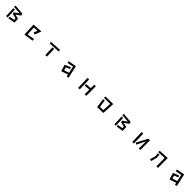

<svg xmlns="http://www.w3.org/2000/svg" viewBox="1238 -4014 7524 7524"><g transform="rotate(45 5000.0 -251.5)"><path d="M409 -57 622 -91 616 -175 421 -223 403 -290 592 -426 258 -450 270 -529 680 -492 697 -404 508 -277 697 -232 708 -25 421 22ZM278 -396H359L375 22H293Z M1290 -499 1701 -527 1595 -256 1511 -283 1571 -439 1380 -424 1398 -62 1703 -110 1712 -28 1314 29Z M2254 -505 2728 -532 2733 -451 2260 -425ZM2445 -394 2535 -399 2550 14 2460 19Z M3628 -69 3348 24 3265 -253 3507 -351 3535 -278 3365 -210 3406 -82 3610 -147 3547 -428 3295 -379 3275 -458 3616 -521 3734 0 3649 24Z M4639 -244 4400 -226 4394 -309 4639 -326V-520H4724L4725 16H4639ZM4263 -520H4351L4366 16H4279Z M5282 -359 5366 -372 5413 -57 5592 -62 5610 -427 5271 -421 5272 -500 5701 -507 5674 13V14L5340 25Z M6409 -57 6622 -91 6616 -175 6421 -223 6403 -290 6592 -426 6258 -450 6270 -529 6680 -492 6697 -404 6508 -277 6697 -232 6708 -25 6421 22ZM6278 -396H6359L6375 22H6293Z M7644 -384 7463 -19 7393 -62 7634 -520H7724L7725 16H7639ZM7263 -520H7351L7366 16H7279Z M8618 -439 8283 -419 8281 -499 8707 -522 8710 23H8620ZM8315 -227 8302 -380 8385 -387 8397 -214 8329 24 8246 4Z M9628 -69 9348 24 9265 -253 9507 -351 9535 -278 9365 -210 9406 -82 9610 -147 9547 -428 9295 -379 9275 -458 9616 -521 9734 0 9649 24Z"/></g></svg>

Font: Stick
Style: Regular
Weight: 400
Designer: Fontworks Inc.
Foundry: Fontworks Inc.
Version: Version 1.100